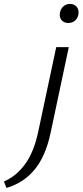

<svg xmlns="http://www.w3.org/2000/svg" viewBox="-149 -650 413 960"><path d="M42.3 7.7 132.1 -414.2H194.9L104 14.1Q78.9 132.5 23.2 199Q-32.5 265.5 -116.6 289.5L-129.4 257.6Q-66.8 230.3 -23 170Q20.9 109.6 42.3 7.7ZM192.7 -535.1Q177.9 -535.1 167.4 -542Q156.9 -548.8 152.5 -560.7Q148.1 -572.5 150.8 -586.8Q154.1 -605.7 167.8 -618Q181.5 -630.4 201.5 -630.4Q216.3 -630.4 226.5 -623.2Q236.7 -616.1 241.1 -604.2Q245.5 -592.3 242.8 -577Q239.5 -558.5 225.9 -546.8Q212.2 -535.1 192.7 -535.1Z"/></svg>

Font: Ysabeau
Style: Bold Italic
Weight: 700
Italic angle: -12°
Designer: Christian Thalmann (Catharsis Fonts)
Version: Version 2.002